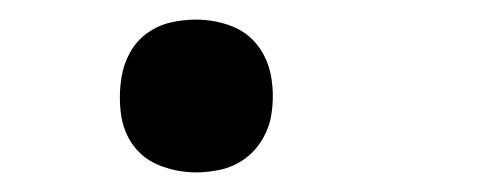

<svg xmlns="http://www.w3.org/2000/svg" viewBox="-20 -168 490 196"><path d="M180 8Q162 8 144.5 1.5Q127 -5 116.5 -19Q106 -33 103.5 -51.5Q101 -70 104 -89Q106 -102 112.5 -114Q119 -126 130 -134Q141 -142 154 -145Q167 -148 180 -148Q199 -148 216 -141.5Q233 -135 243.5 -121Q254 -107 257 -88.5Q260 -70 257 -51Q255 -38 248 -26Q241 -14 230 -6Q219 2 206 5Q193 8 180 8Z"/></svg>

Font: Iosevka Etoile Oblique
Style: Regular
Weight: 400
Italic angle: -9°
Designer: Belleve Invis
Foundry: Belleve Invis
Version: Version 15.5.2; ttfautohint (v1.8.4)